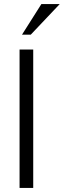

<svg xmlns="http://www.w3.org/2000/svg" viewBox="-20 -922 313 942"><path d="M183 -902H273L131 -752H88ZM143 0H76V-679H143Z"/></svg>

Font: Pavanam
Style: Regular
Weight: 400
Designer: Tharique Azeez
Foundry: Tharique Azeez
Version: Version 1.86; ttfautohint (v1.3) -l 8 -r 50 -G 200 -x 14 -D 